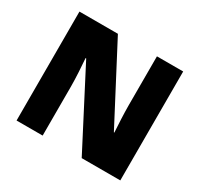

<svg xmlns="http://www.w3.org/2000/svg" viewBox="-150 -902 1134 1090"><g transform="rotate(30 417.0 -357.0)"><path d="M757 0V-714H585V-391C585 -342 589 -264 592 -218H589L329 -714H77V0H248V-322C248 -375 243 -457 239 -503H243L504 0Z"/></g></svg>

Font: Noto Sans Tamil Black
Style: Regular
Weight: 900
Designer: Jelle Bosma - Monotype Design Team
Foundry: Monotype Imaging Inc.
Version: Version 2.004